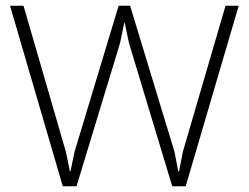

<svg xmlns="http://www.w3.org/2000/svg" viewBox="-20 -650 868 670"><path d="M813 -630 628 0H581L430 -500L415 -572H414L399 -500L247 0H199L15 -630H62L210 -120L224 -52H226L240 -120L394 -630H434L589 -120L602 -52H605L618 -120L767 -630Z"/></svg>

Font: TypoPRO Sinkin Sans
Style: 200 X Light
Weight: 200
Designer: Keith Bates
Foundry: K-Type
Version: Sinkin Sans (version 1.0)  by Keith Bates   •   © 2014   www